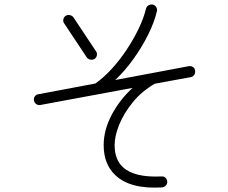

<svg xmlns="http://www.w3.org/2000/svg" viewBox="-20 -807 1040 876"><path d="M720 48Q574 57 506 -8Q453 -58 453 -145Q453 -213 489 -282Q525 -351 585 -406L164 -328Q154 -326 145.5 -332Q137 -338 135 -348Q133 -359 139 -367.5Q145 -376 155 -377L415 -426Q451 -451 488 -491Q525 -531 557 -579Q589 -627 612.5 -676Q636 -725 646 -767Q649 -778 658 -783Q667 -788 677 -786Q687 -784 692.5 -775Q698 -766 696 -756Q684 -705 655.5 -648Q627 -591 588.5 -537.5Q550 -484 506 -442L841 -505Q852 -507 860.5 -501Q869 -495 870 -485Q872 -475 866.5 -466Q861 -457 850 -455L686 -425Q626 -390 585.5 -340Q545 -290 524 -238.5Q503 -187 503 -145Q503 -80 540 -45Q592 4 717 -2Q728 -3 735 4Q742 11 743 21Q744 31 737 39Q730 47 720 48ZM411 -538Q403 -533 392.5 -535Q382 -537 376 -545L273 -700Q267 -708 269 -718.5Q271 -729 280 -735Q288 -740 298.5 -738Q309 -736 315 -728L418 -573Q424 -565 422 -554.5Q420 -544 411 -538Z"/></svg>

Font: Zen Kurenaido
Style: Regular
Weight: 400
Designer: Yoshimichi Ohira
Foundry: Positype
Version: Version 1.001